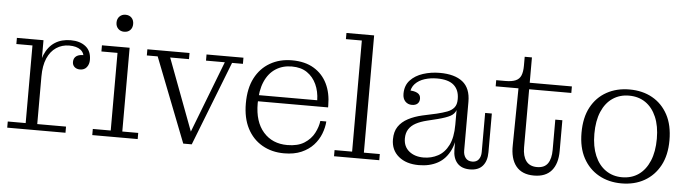

<svg xmlns="http://www.w3.org/2000/svg" viewBox="-45 -864 3795 1057"><g transform="rotate(5 1852.5 -335.5)"><path d="M17 0V-34H116V-463H27V-497H174V-329L180 -330V-34H339V0ZM159 -297Q160 -368 180 -415.5Q200 -463 236.5 -486.5Q273 -510 324 -510Q375 -510 406.5 -485Q438 -460 438 -411Q438 -387 425 -370.5Q412 -354 388 -354Q369 -354 357.5 -364.5Q346 -375 346 -392Q346 -414 362 -425Q378 -436 408 -434L403 -413Q403 -446 381 -463Q359 -480 318 -480Q278 -480 246.5 -459Q215 -438 197.5 -397.5Q180 -357 180 -297Z M487 0V-34H586V-463H497V-497H650V-34H738V0ZM612 -582Q592 -582 579 -595Q566 -608 566 -629Q566 -650 579 -663Q592 -676 612 -676Q633 -676 645.5 -663Q658 -650 658 -629Q658 -608 645.5 -595Q633 -582 612 -582Z M990 3 808 -463H748V-497H981V-463H877L1034 -45L1018 -46L1179 -463H1075V-497H1279V-463H1219L1037 3Z M1547 8Q1479 8 1426 -22.5Q1373 -53 1343.5 -110Q1314 -167 1314 -248Q1314 -331 1343.5 -388Q1373 -445 1426 -475.5Q1479 -506 1547 -506L1549 -472Q1498 -472 1459.5 -447Q1421 -422 1400 -373.5Q1379 -325 1379 -253Q1379 -152 1428.5 -95.5Q1478 -39 1561 -39Q1619 -39 1655 -62Q1691 -85 1709 -119.5Q1727 -154 1731 -187H1764Q1762 -154 1748.5 -119Q1735 -84 1709 -55.5Q1683 -27 1643 -9.5Q1603 8 1547 8ZM1350 -265V-299H1704L1767 -276V-265ZM1704 -299Q1703 -348 1685 -387Q1667 -426 1633.5 -449Q1600 -472 1549 -472L1547 -506Q1619 -506 1668 -476.5Q1717 -447 1742 -395.5Q1767 -344 1767 -276Z M1823 0V-34H1920V-648H1832V-682H1985V-34H2073V0Z M2225 -319Q2203 -319 2188.5 -334Q2174 -349 2174 -376Q2174 -422 2201 -451Q2228 -480 2271.5 -494Q2315 -508 2364 -508Q2446 -508 2490 -473Q2534 -438 2534 -363L2474 -374Q2474 -423 2444 -449.5Q2414 -476 2351 -476Q2315 -476 2283 -466Q2251 -456 2230.5 -434.5Q2210 -413 2208 -377L2205 -397Q2232 -397 2249.5 -387.5Q2267 -378 2267 -357Q2267 -339 2256 -329Q2245 -319 2225 -319ZM2574 7Q2528 7 2504 -20Q2480 -47 2480 -95V-170H2473V-312H2469L2474 -343V-374L2534 -363V-94Q2534 -69 2546.5 -53Q2559 -37 2583 -37Q2607 -37 2619 -53Q2631 -69 2631 -94V-310H2668V-96Q2668 -48 2644.5 -20.5Q2621 7 2574 7ZM2292 8Q2222 8 2180 -27Q2138 -62 2138 -121Q2138 -164 2157 -192Q2176 -220 2210 -238Q2244 -256 2288 -266L2366 -283Q2399 -291 2423 -300Q2447 -309 2460.5 -325.5Q2474 -342 2474 -371L2478 -312H2473Q2465 -290 2442.5 -278Q2420 -266 2374 -254L2317 -240Q2280 -231 2255 -217.5Q2230 -204 2216.5 -183Q2203 -162 2203 -132Q2203 -87 2234 -61.5Q2265 -36 2314 -36Q2357 -36 2393.5 -55.5Q2430 -75 2451.5 -118Q2473 -161 2473 -231L2489 -228Q2490 -145 2465.5 -93Q2441 -41 2396.5 -16.5Q2352 8 2292 8Z M2928 10Q2862 10 2829 -31Q2796 -72 2798 -148L2802 -461H2676V-495H2726Q2762 -495 2783 -504Q2804 -513 2812.5 -533.5Q2821 -554 2821 -587V-637H2861V-140Q2861 -91 2881 -64.5Q2901 -38 2941 -38Q2982 -38 3000.5 -64.5Q3019 -91 3019 -140V-307H3058V-137Q3058 -67 3025.5 -28.5Q2993 10 2928 10ZM2861 -461V-497H3094V-461Z M3412 11Q3341 11 3286 -20Q3231 -51 3200 -108.5Q3169 -166 3169 -248Q3169 -332 3200 -389.5Q3231 -447 3286 -477.5Q3341 -508 3412 -508Q3484 -508 3538.5 -477.5Q3593 -447 3624 -389.5Q3655 -332 3655 -248Q3655 -166 3624 -108.5Q3593 -51 3538.5 -20Q3484 11 3412 11ZM3412 -23Q3465 -23 3503.5 -50Q3542 -77 3563.5 -128Q3585 -179 3585 -251Q3585 -321 3563.5 -371Q3542 -421 3503.5 -447.5Q3465 -474 3412 -474Q3361 -474 3322 -447.5Q3283 -421 3261.5 -370.5Q3240 -320 3240 -248Q3240 -178 3261.5 -127.5Q3283 -77 3322 -50Q3361 -23 3412 -23Z"/></g></svg>

Font: Montagu Slab 144pt Light
Style: Regular
Weight: 300
Designer: Florian Karsten
Foundry: Florian Karsten
Version: Version 1.000